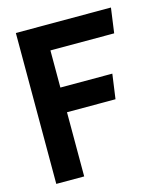

<svg xmlns="http://www.w3.org/2000/svg" viewBox="-106 -784 740 864"><g transform="rotate(-15 263.5 -351.5)"><path d="M49 -703V0H179V-299H405L421 -414H179V-587H476L492 -703Z"/></g></svg>

Font: Bluebird
Style: Regular
Weight: 400
Designer: Jasper
Foundry: Cannot Into Space Fonts
Version: Version 0.98